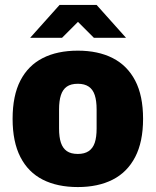

<svg xmlns="http://www.w3.org/2000/svg" viewBox="-20 -745 630 777"><path d="M295 12Q212 12 153 -18Q94 -48 62.5 -109.5Q31 -171 31 -264Q31 -358 62.5 -419Q94 -480 153 -510Q212 -540 295 -540Q377 -540 436 -510Q495 -480 527 -419Q559 -358 559 -264Q559 -171 527 -109.5Q495 -48 436 -18Q377 12 295 12ZM295 -122Q322 -122 339 -133.5Q356 -145 363.5 -167.5Q371 -190 371 -225V-302Q371 -337 363.5 -360Q356 -383 339 -394.5Q322 -406 295 -406Q267 -406 250.5 -394.5Q234 -383 226.5 -360Q219 -337 219 -302V-225Q219 -190 226.5 -167.5Q234 -145 250.5 -133.5Q267 -122 295 -122ZM102 -592 221 -725H371L490 -592H360L270 -682H321L231 -592Z"/></svg>

Font: Archivo SemiCondensed Black
Style: Regular
Weight: 900
Width: 4
Designer: Hector Gatti
Foundry: Omnibus-Type
Version: Version 2.001